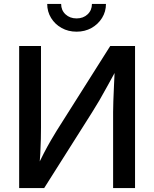

<svg xmlns="http://www.w3.org/2000/svg" viewBox="-20 -963 790 983"><path d="M671.4 0H559.1V-389.2Q559.1 -410.2 560.3 -445.6Q561.5 -481 563.7 -527.6Q565.9 -574.2 568.4 -627.9L585.9 -624.5Q553.7 -565.9 530.8 -523.9Q507.8 -481.9 489.3 -450Q470.7 -418 451.7 -388.2L206.1 0H78.1V-727.5H189.9V-310.5Q189.9 -287.1 189.2 -251.7Q188.5 -216.3 186.3 -176Q184.1 -135.7 180.7 -96.7L167 -100.6Q185.5 -142.1 204.3 -178.2Q223.1 -214.4 240.2 -243.7Q257.3 -272.9 270 -293.5L544.4 -727.5H671.4ZM372.1 -800.8Q329.6 -800.8 295.7 -819.6Q261.7 -838.4 241.7 -870.8Q221.7 -903.3 221.7 -942.9H293Q293 -910.6 315.4 -889.6Q337.9 -868.7 372.1 -868.7Q406.2 -868.7 428.5 -889.6Q450.7 -910.6 450.7 -942.9H522.5Q522.5 -903.3 502.4 -871.1Q482.4 -838.9 448.5 -819.8Q414.6 -800.8 372.1 -800.8Z"/></svg>

Font: Inter 17pt Medium
Style: Regular
Weight: 500
Version: Version 4.001;git-66647c0bb